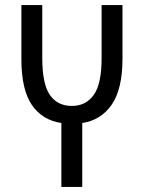

<svg xmlns="http://www.w3.org/2000/svg" viewBox="-20 -734 564 754"><path d="M221 0V-251Q146 -262 105 -322Q64 -382 64 -502V-714H146V-506Q146 -404 176 -361Q206 -318 262 -318Q317 -318 348 -361Q379 -404 379 -505V-714H461V-503Q461 -385 419 -323.5Q377 -262 303 -251V0Z"/></svg>

Font: Noto Sans Georgian ExtraCondensed
Style: Regular
Weight: 400
Width: 2
Designer: Monotype Design Team, Akaki Razmadze
Foundry: Google LLC
Version: Version 2.005; ttfautohint (v1.8.4.7-5d5b)